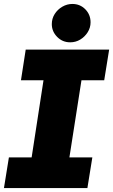

<svg xmlns="http://www.w3.org/2000/svg" viewBox="-22 -951 572 971"><path d="M-2 0 23 -155H138L198 -545H84L108 -700H530L505 -545H390L329 -155H445L420 0ZM333 -737Q294 -737 267 -764.5Q240 -792 240 -829Q240 -857 254.5 -880Q269 -903 293 -917Q317 -931 344 -931Q383 -931 409.5 -904Q436 -877 436 -838Q436 -811 421.5 -788Q407 -765 384 -751Q361 -737 333 -737Z"/></svg>

Font: MuseoModerno Thin ExtraBold
Style: Italic
Weight: 800
Italic angle: -9°
Version: Version 1.003